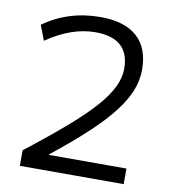

<svg xmlns="http://www.w3.org/2000/svg" viewBox="-83 -813 798 885"><g transform="rotate(10 316.5 -370.0)"><path d="M69 -73Q181 -160 257 -226Q333 -292 378.5 -344Q424 -396 444.5 -439.5Q465 -483 465 -524Q465 -667 306 -667Q194 -667 78 -587L51 -657Q166 -740 317 -740Q430 -740 488.5 -687.5Q547 -635 547 -533Q547 -485 528 -436.5Q509 -388 467.5 -334Q426 -280 358 -216.5Q290 -153 192 -75V-73H555V0H69Z"/></g></svg>

Font: M PLUS 1 Thin
Style: Regular
Weight: 400
Version: Version 1.001